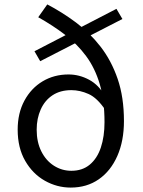

<svg xmlns="http://www.w3.org/2000/svg" viewBox="-20 -836 648 869"><path d="M300 13Q238 13 183 -18Q128 -49 94 -108Q60 -167 60 -249Q60 -324 90.5 -380.5Q121 -437 173 -468Q225 -499 290 -499Q339 -499 383.5 -475Q428 -451 456 -400L457 -338Q420 -393 381 -410.5Q342 -428 303 -428Q253 -428 218 -405Q183 -382 164.5 -341Q146 -300 146 -249Q146 -193 167 -151Q188 -109 224 -86Q260 -63 303 -63Q353 -63 386.5 -91Q420 -119 436.5 -168.5Q453 -218 453 -283Q453 -382 431.5 -455Q410 -528 369.5 -582.5Q329 -637 274 -679Q219 -721 153 -758L194 -816Q261 -781 323.5 -734.5Q386 -688 435 -625Q484 -562 512.5 -479Q541 -396 541 -288Q541 -198 511 -130Q481 -62 427 -24.5Q373 13 300 13ZM162 -559 136 -604 507 -796 534 -750Z"/></svg>

Font: Noto Sans TC
Style: Regular
Weight: 400
Designer: Ryoko NISHIZUKA  (kana, bopomofo & ideographs); Paul D. Hunt (Latin, Greek & Cyrillic); Sandoll Communications , Soo-you
Foundry: Adobe
Version: Version 2.004-H2;hotconv 1.0.118;makeotfexe 2.5.65603